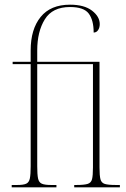

<svg xmlns="http://www.w3.org/2000/svg" viewBox="-20 -800 539 820"><path d="M30 0V-10H54Q80 -10 92 -15.5Q104 -21 107.5 -38Q111 -55 111 -90V-526H34V-536H111V-585Q111 -675 153.5 -727.5Q196 -780 279 -780Q340 -780 373 -754.5Q406 -729 406 -697Q406 -682 399 -671.5Q392 -661 380 -661Q380 -714 359 -742Q338 -770 279 -770Q204 -770 171.5 -717.5Q139 -665 139 -585V-536H405V-85Q405 -50 409 -34.5Q413 -19 427.5 -14.5Q442 -10 474 -10H492V0H297V-10H307Q339 -10 354 -14.5Q369 -19 373 -34.5Q377 -50 377 -85V-526H139V-90Q139 -55 142.5 -38Q146 -21 158.5 -15.5Q171 -10 197 -10H221V0Z"/></svg>

Font: Noto Serif Display Condensed Thin
Style: Regular
Weight: 100
Width: 3
Designer: Monotype Design Team
Foundry: Monotype Imaging Inc.
Version: Version 2.009